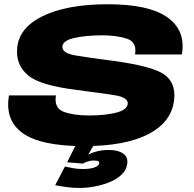

<svg xmlns="http://www.w3.org/2000/svg" viewBox="-20 -702 936 927"><path d="M362.5 205.5Q399.5 205.5 438 198.2Q476.5 191 510.2 177Q544 163 566.5 141.8Q589 120.5 593.5 93.5Q600.5 57.5 575.2 39.8Q550 22 504.5 22Q471 22 440.8 30.8Q410.5 39.5 393.5 53.5L381 88Q388.5 82.5 403 77.8Q417.5 73 431 73Q447.5 73 454 76Q460.5 79 458.5 88Q457 98.5 436.8 106.2Q416.5 114 381 114Q355 114 332.2 110Q309.5 106 293.5 102L246.5 192Q275.5 198 305.5 201.8Q335.5 205.5 362.5 205.5ZM381 88 432.5 -1H345.5L304 81.5ZM386 3.5Q586.5 3.5 698.5 -55.5Q810.5 -114.5 821 -223Q829 -304 771.2 -343.5Q713.5 -383 524.5 -408.5Q410.5 -423 343.5 -434.5Q276.5 -446 281.5 -480Q286 -507.5 342 -519.5Q398 -531.5 474 -531.5Q543.5 -531.5 592.8 -515.2Q642 -499 632 -439H858Q878 -554 789 -617.8Q700 -681.5 500.5 -681.5Q302 -681.5 184 -623Q66 -564.5 62.5 -461Q58.5 -386.5 115.8 -338Q173 -289.5 352 -267.5Q460.5 -253.5 531 -242.8Q601.5 -232 596.5 -199Q591.5 -170 537.5 -157.2Q483.5 -144.5 410 -144.5Q335.5 -144.5 287.8 -162.2Q240 -180 250 -241.5H23.5Q2.5 -121.5 90 -59Q177.5 3.5 386 3.5Z"/></svg>

Font: Anybody Expanded ExtraBold
Style: Italic
Weight: 800
Width: 7
Italic angle: -10°
Version: Version 1.113;gftools[0.9.25]